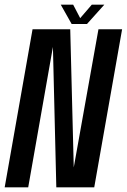

<svg xmlns="http://www.w3.org/2000/svg" viewBox="-50 -800 542 820"><path d="M-30 0 89 -675H250L265 -85L370.5 -675H471.5L352.5 0H190.5L176 -599.5L70.5 0ZM256 -697.5 209.5 -780H262.5L292.5 -722.5L342 -780H395.5L321.5 -697.5Z"/></svg>

Font: Anybody Condensed Medium
Style: Italic
Weight: 500
Width: 3
Italic angle: -10°
Designer: Tyler Finck
Foundry: Etcetera Type Company
Version: Version 1.010; ttfautohint (v1.8.3) -l 8 -r 50 -G 200 -x 14 